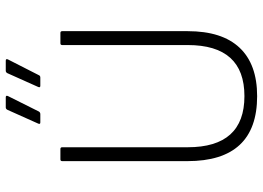

<svg xmlns="http://www.w3.org/2000/svg" viewBox="-140 -740 891 650"><g transform="rotate(-90 305.0 -414.5)"><path d="M305 11Q85 11 85 -225V-649Q85 -655 91 -655H126Q132 -655 132 -649V-224Q132 -32 305 -32Q478 -32 478 -224V-649Q478 -655 484 -655H519Q525 -655 525 -649V-224Q525 -108 469 -48.5Q413 11 305 11ZM340 -723Q333 -723 336 -730L383 -835Q386 -840 391 -840H425Q433 -840 429 -832L376 -728Q374 -723 368 -723ZM216 -723Q209 -723 212 -730L259 -835Q262 -840 267 -840H301Q309 -840 305 -832L253 -728Q250 -723 244 -723Z"/></g></svg>

Font: Sofia Sans Semi Condensed Light
Style: Regular
Weight: 300
Designer: Botio Nikoltchev, Ani Petrova
Foundry: lettersoup
Version: Version 4.100; ttfautohint (v1.8.4.7-5d5b)